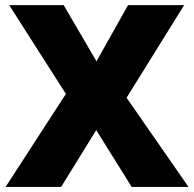

<svg xmlns="http://www.w3.org/2000/svg" viewBox="-20 -734 763 754"><path d="M720.2 0H497.1L357.9 -223.1L220.2 0H2L238.8 -365.2L16.1 -713.9H230L358.9 -493.2L482.9 -713.9H703.1L477.1 -350.1Z"/></svg>

Font: OpenSans-ExtraBold
Style: Regular
Weight: 800
Foundry: Ascender Corporation
Version: Version 1.10